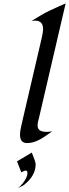

<svg xmlns="http://www.w3.org/2000/svg" viewBox="-20 -845 412 1147"><path d="M237.3 -671.4Q237.3 -721.7 189.5 -721.7Q178.7 -721.7 168 -719.7Q194.3 -735.4 220.7 -751.5Q247.1 -767.6 272.9 -779.8Q326.7 -805.2 372.1 -824.7L215.3 -150.9Q211.9 -137.2 208.3 -123Q204.6 -108.9 204.6 -95.5Q204.6 -82 209.5 -74.7Q214.4 -67.4 222.7 -63.5Q247.6 -52.2 292 -60.5Q274.9 -48.8 257.6 -36.4Q240.2 -23.9 221.7 -13.7Q180.2 9.8 142.1 9.8Q99.6 9.8 99.6 -39.6Q99.6 -64.5 109.4 -103.5L231 -626Q237.3 -655.3 237.3 -671.4ZM169.9 66.4Q191.9 119.1 192.9 134.8V136.7Q192.9 203.1 126.5 257.3Q116.7 265.1 105 269.8Q93.3 274.4 83.5 282.2Q120.6 252.9 137.7 215.3Q144 202.1 144 188Q144 173.8 132.3 173.8Q127 173.8 107.4 184.6L81.5 119.1Z"/></svg>

Font: Fondamento
Style: Italic
Weight: 400
Italic angle: -12°
Version: Version 1.000